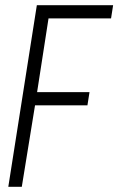

<svg xmlns="http://www.w3.org/2000/svg" viewBox="-20 -720 456 740"><path d="M12 0 122 -700H416L408 -649H167L123 -365H325L317 -314H115L64 0Z"/></svg>

Font: Georama SemiCondensed Light
Style: Italic
Weight: 300
Width: 4
Italic angle: -9°
Designer: Jean-Baptiste Levee
Foundry: Production Type
Version: Version 1.000